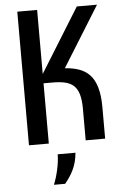

<svg xmlns="http://www.w3.org/2000/svg" viewBox="-61 -757 663 1022"><g transform="rotate(-5 270.0 -246.5)"><path d="M297 -392 497 -714H389L177 -372V-714H71V0H177V-322H223C327 -322 374 -296 374 -168V0H478V-168C478 -344 404 -384 297 -392ZM185 221H245C278 180 308 135 314 61H219C219 114 202 180 185 221Z"/></g></svg>

Font: Kathrein 67 Medium Condensed
Style: Regular
Weight: 500
Width: 3
Designer: Lazydogs Typefoundry, based on Open Sans by Ascender Corporation
Foundry: Lazydogs Typefoundry
Version: Version 1.003;PS 001.003;hotconv 1.0.88;makeotf.lib2.5.64775